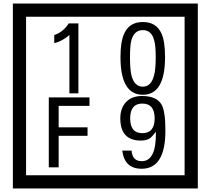

<svg xmlns="http://www.w3.org/2000/svg" viewBox="-20 -980 1195 1090"><path d="M1103 90H53V-960H1103ZM1028 15V-885H128V15ZM425 -450H374V-781Q328 -743 288 -735V-781Q339 -798 370 -847H425ZM917 -656Q917 -442 791 -442Q664 -442 664 -656Q664 -744 685 -789Q714 -855 791 -855Q868 -855 897 -789Q917 -745 917 -656ZM864 -656Q864 -723 855 -752Q840 -809 791 -809Q742 -809 726 -752Q718 -723 718 -656Q718 -587 726 -553Q742 -488 791 -488Q839 -488 855 -554Q864 -587 864 -656ZM488 -379H313V-257H477V-209H313V-30H257V-427H488ZM919 -238Q919 -22 784 -22Q687 -22 674 -125H727Q731 -65 785 -65Q868 -65 865 -232Q844 -205 834 -197Q814 -182 780 -182Q663 -182 663 -308Q663 -366 695.5 -400.5Q728 -435 786 -435Q870 -435 898 -385Q919 -346 919 -238ZM858 -308Q858 -392 788 -392Q719 -392 719 -308Q719 -224 788 -224Q858 -224 858 -308Z"/></svg>

Font: Unicode BMP Fallback SIL
Style: Regular
Weight: 400
Foundry: NRSI, SIL International
Version: Version 5.1 Based on Unicode 5.1